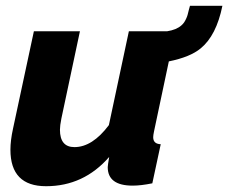

<svg xmlns="http://www.w3.org/2000/svg" viewBox="-20 -633 788 663"><path d="M636 -613H748Q727 -510 673 -466Q637 -436 563 -421L512 -180Q509 -166 509 -159Q509 -136 535 -135L506 0Q467 8 438 8Q352 8 352 -56Q352 -61 357 -91Q269 10 139 10Q16 10 16 -116Q16 -148 25 -189L97 -525H256L192 -224Q187 -199 187 -185Q187 -125 237 -125Q299 -125 356 -201L425 -525H557Q589 -530 606 -545Q612 -550 616 -556Q620 -562 623.5 -570Q627 -578 628 -582.5Q629 -587 632 -598.5Q635 -610 636 -613Z"/></svg>

Font: Raleway-v4020 ExtraBold
Style: Italic
Weight: 800
Italic angle: -12°
Designer: Matt McInerney, Pablo Impallari, Rodrigo Fuenzalida
Foundry: Matt McInerney, Pablo Impallari, Rodrigo Fuenzalida
Version: Version 4.020;PS 004.020;hotconv 1.0.88;makeotf.lib2.5.64775